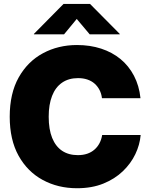

<svg xmlns="http://www.w3.org/2000/svg" viewBox="-20 -973 784 1003"><path d="M382.3 10.3Q282.7 10.3 203.1 -33Q123.5 -76.2 77.1 -159.4Q30.8 -242.7 30.8 -363.3Q30.8 -484.9 77.6 -568.4Q124.5 -651.9 204.3 -694.8Q284.2 -737.8 382.3 -737.8Q450.7 -737.8 508.3 -719Q565.9 -700.2 609.4 -664.6Q652.8 -628.9 679.9 -577.1Q707 -525.4 713.9 -460H512.7Q509.8 -483.9 499.8 -503.2Q489.7 -522.5 473.9 -536.4Q458 -550.3 436.3 -557.6Q414.6 -564.9 387.7 -564.9Q338.4 -564.9 304 -541Q269.5 -517.1 252 -471.9Q234.4 -426.8 234.4 -363.3Q234.4 -297.4 252.4 -252.7Q270.5 -208 304.4 -185.3Q338.4 -162.6 386.7 -162.6Q414.1 -162.6 435.5 -169.9Q457 -177.2 473.1 -191.2Q489.3 -205.1 499.5 -224.4Q509.8 -243.7 513.7 -267.6H714.8Q710.4 -216.8 687 -167.7Q663.6 -118.7 621.6 -78.4Q579.6 -38.1 519.8 -13.9Q460 10.3 382.3 10.3ZM314.5 -793.5H157.2V-795.9L312 -952.6H450.2L605.5 -795.9V-793.5H448.7L380.9 -874Z"/></svg>

Font: Inter 18pt Black
Style: Regular
Weight: 900
Designer: Rasmus Andersson
Foundry: rsms
Version: Version 4.001;git-66647c0bb